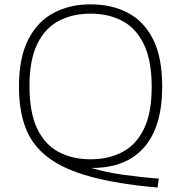

<svg xmlns="http://www.w3.org/2000/svg" viewBox="-20 -769 836 886"><path d="M707 96.5Q521.5 80 397.8 46.2Q274 12.5 201.5 -42.8Q129 -98 98.2 -178.5Q67.5 -259 67.5 -369.5Q67.5 -502 110 -585.8Q152.5 -669.5 227 -709.2Q301.5 -749 398 -749Q494.5 -749 569 -710.5Q643.5 -672 686 -588.5Q728.5 -505 728.5 -370Q728.5 -184.5 645.2 -89.2Q562 6 405.5 6Q403.5 6 401 6Q467.5 26 551 37.8Q634.5 49.5 713 55ZM398 -34Q481.5 -34 545 -67.5Q608.5 -101 644.2 -174.5Q680 -248 680 -368Q680 -489.5 644.2 -564Q608.5 -638.5 545 -672.2Q481.5 -706 398 -706Q314.5 -706 251 -672.5Q187.5 -639 151.8 -565.5Q116 -492 116 -372Q116 -250 151.5 -175.8Q187 -101.5 250.5 -67.8Q314 -34 398 -34Z"/></svg>

Font: Encode Sans Exp XLt
Style: Regular
Weight: 200
Width: 7
Designer: Multiple Designers
Foundry: Impallari Type
Version: Version 3.002; ttfautohint (v1.8.3) -l 8 -r 50 -G 200 -x 14 